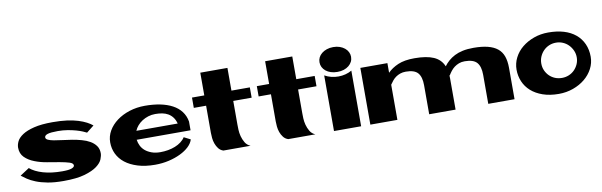

<svg xmlns="http://www.w3.org/2000/svg" viewBox="-48 -1182 5227 1666"><g transform="rotate(-10 2565.0 -349.0)"><path d="M400.4 -500Q470.7 -500 525.9 -492.7Q581.1 -485.4 623.5 -472.2Q666 -459 696.3 -442.9Q726.6 -426.8 746.1 -410.2L680.7 -358.4Q669.9 -364.3 647 -374Q624 -383.8 591.3 -393.1Q558.6 -402.3 518.1 -409.2Q477.5 -416 432.6 -416Q369.1 -416 342.3 -407.2Q315.4 -398.4 315.4 -380.9Q315.4 -366.2 334.5 -357.4Q353.5 -348.6 385.3 -342.8Q417 -336.9 458 -332Q499 -327.1 541 -320.3Q583 -313.5 624 -302.2Q665 -291 696.3 -272.9Q727.5 -254.9 747.1 -228Q766.6 -201.2 766.6 -162.1Q766.6 -140.6 754.4 -109.9Q742.2 -79.1 703.6 -50.3Q665 -21.5 594.7 -1Q524.4 19.5 407.2 19.5Q326.2 19.5 267.6 8.3Q209 -2.9 166.5 -20Q124 -37.1 95.7 -56.2Q67.4 -75.2 47.9 -90.8L128.9 -143.6Q170.9 -107.4 243.2 -86.4Q315.4 -65.4 411.1 -65.4Q468.8 -65.4 493.7 -74.7Q518.6 -84 518.6 -98.6Q518.6 -118.2 485.4 -128.4Q452.1 -138.7 402.3 -147.5L293 -166Q234.4 -175.8 185.5 -195.3Q134.8 -214.8 101.6 -248Q68.4 -281.2 68.4 -334Q68.4 -360.4 82.5 -389.2Q96.7 -418 134.3 -442.9Q171.9 -467.8 236.8 -483.9Q301.8 -500 400.4 -500Z M1278.3 -81.1Q1312.5 -81.1 1346.2 -86.9Q1379.9 -92.8 1409.2 -104.5Q1438.5 -116.2 1461.9 -133.8Q1485.4 -151.4 1499 -173.8L1556.6 -144.5Q1546.9 -111.3 1516.1 -82Q1485.4 -52.7 1439 -30.3Q1392.6 -7.8 1335.4 5.4Q1278.3 18.6 1214.8 18.6Q1127.9 18.6 1062 -2Q996.1 -22.5 952.1 -57.1Q908.2 -91.8 885.7 -138.7Q863.3 -185.5 863.3 -240.2Q863.3 -293.9 890.6 -341.3Q918 -388.7 965.8 -424.3Q1013.7 -460 1077.6 -480.5Q1141.6 -501 1214.8 -501Q1287.1 -501 1348.1 -488.8Q1409.2 -476.6 1455.6 -451.7Q1502 -426.8 1530.8 -388.7Q1559.6 -350.6 1568.4 -299.8V-222.7H1093.8Q1097.7 -194.3 1110.4 -168.9Q1123 -143.6 1145.5 -124.5Q1168 -105.5 1201.2 -93.3Q1234.4 -81.1 1278.3 -81.1ZM1291 -415Q1257.8 -415 1228.5 -405.8Q1199.2 -396.5 1174.8 -380.9Q1150.4 -365.2 1132.3 -344.2Q1114.3 -323.2 1104.5 -299.8H1468.8Q1460 -333 1442.9 -355.5Q1425.8 -377.9 1402.8 -391.1Q1379.9 -404.3 1351.6 -409.7Q1323.2 -415 1291 -415Z M1629.9 -500H1738.3V-700.2H1977.5V-500H2139.6V-409.2H1977.5V-200.2Q1977.5 -183.6 1978.5 -155.3Q1979.5 -127 1987.3 -97.2Q1995.1 -67.4 2011.2 -40Q2027.3 -12.7 2057.6 0H1818.4Q1792 -8.8 1776.4 -29.3Q1760.7 -49.8 1752 -74.2Q1743.2 -98.6 1740.7 -124.5Q1738.3 -150.4 1738.3 -169.9V-409.2H1629.9Z M2201.2 -500H2309.6V-700.2H2548.8V-500H2710.9V-409.2H2548.8V-200.2Q2548.8 -183.6 2549.8 -155.3Q2550.8 -127 2558.6 -97.2Q2566.4 -67.4 2582.5 -40Q2598.6 -12.7 2628.9 0H2389.6Q2363.3 -8.8 2347.7 -29.3Q2332 -49.8 2323.2 -74.2Q2314.5 -98.6 2312 -124.5Q2309.6 -150.4 2309.6 -169.9V-409.2H2201.2Z M2793 -490.2Q2849.6 -459 2914.6 -459.5Q2979.5 -460 3032.2 -490.2V0H2793ZM2772.5 -609.4Q2772.5 -631.8 2782.2 -651.4Q2792 -670.9 2810.5 -686Q2829.1 -701.2 2855 -710Q2880.9 -718.8 2912.1 -718.8Q2943.4 -718.8 2968.8 -710Q2994.1 -701.2 3012.7 -686Q3031.2 -670.9 3041 -650.9Q3050.8 -630.9 3050.8 -609.4Q3050.8 -585.9 3041 -566.4Q3031.2 -546.9 3012.7 -531.7Q2994.1 -516.6 2968.8 -508.3Q2943.4 -500 2912.1 -500Q2880.9 -500 2855 -508.3Q2829.1 -516.6 2810.5 -531.7Q2792 -546.9 2782.2 -566.4Q2772.5 -585.9 2772.5 -609.4Z M3113.3 -500H3351.6V-415Q3387.7 -452.1 3444.3 -476.6Q3501 -501 3588.9 -501Q3696.3 -501 3758.3 -473.6Q3820.3 -446.3 3845.7 -384.8Q3863.3 -409.2 3887.2 -430.2Q3911.1 -451.2 3942.4 -467.3Q3973.6 -483.4 4014.6 -492.2Q4055.7 -501 4109.4 -501Q4182.6 -501 4234.9 -487.8Q4287.1 -474.6 4320.3 -447.8Q4353.5 -420.9 4368.7 -378.4Q4383.8 -335.9 4383.8 -276.4V0H4152.3V-255.9Q4152.3 -329.1 4121.6 -364.3Q4090.8 -399.4 4014.6 -399.4Q3985.4 -399.4 3962.9 -390.6Q3940.4 -381.8 3922.9 -368.7Q3905.3 -355.5 3891.1 -337.4Q3877 -319.3 3866.2 -300.8L3863.3 -302.7Q3863.3 -295.9 3863.8 -289.6Q3864.3 -283.2 3864.3 -276.4V0H3631.8V-255.9Q3631.8 -329.1 3601.6 -364.3Q3571.3 -399.4 3495.1 -399.4Q3467.8 -399.4 3445.8 -391.6Q3423.8 -383.8 3406.7 -371.6Q3389.6 -359.4 3376.5 -343.3Q3363.3 -327.1 3351.6 -309.6V0H3113.3Z M4771.5 -519.5Q4847.7 -519.5 4907.7 -501.5Q4967.8 -483.4 5010.3 -448.2Q5052.7 -413.1 5075.7 -362.3Q5098.6 -311.5 5098.6 -249Q5098.6 -193.4 5072.8 -144Q5046.9 -94.7 5002.4 -58.1Q4958 -21.5 4898.4 0Q4838.9 21.5 4771.5 21.5Q4691.4 21.5 4630.4 0Q4569.3 -21.5 4528.3 -58.1Q4487.3 -94.7 4466.3 -144Q4445.3 -193.4 4445.3 -249Q4445.3 -304.7 4470.7 -354.5Q4496.1 -404.3 4540.5 -440.4Q4585 -476.6 4644 -498Q4703.1 -519.5 4771.5 -519.5ZM4822.3 -110.4Q4854.5 -110.4 4882.8 -122.1Q4911.1 -133.8 4932.1 -154.8Q4953.1 -175.8 4965.8 -204.1Q4978.5 -232.4 4978.5 -264.6Q4978.5 -296.9 4965.8 -325.2Q4953.1 -353.5 4932.1 -375Q4911.1 -396.5 4882.8 -408.7Q4854.5 -420.9 4822.3 -420.9Q4789.1 -420.9 4760.7 -408.7Q4732.4 -396.5 4711.4 -375Q4690.4 -353.5 4678.2 -325.2Q4666 -296.9 4666 -264.6Q4666 -231.4 4678.2 -203.6Q4690.4 -175.8 4711.4 -154.8Q4732.4 -133.8 4760.7 -122.1Q4789.1 -110.4 4822.3 -110.4Z"/></g></svg>

Font: Polsku
Style: Regular
Weight: 400
Designer: Sebastien Sanfilippo
Version: Version 1.1